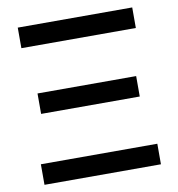

<svg xmlns="http://www.w3.org/2000/svg" viewBox="-81 -802 811 876"><g transform="rotate(-10 324.0 -364.0)"><path d="M54.7 0V-95.2H594.2V0ZM95.7 -321.3V-416H552.7V-321.3ZM59.1 -632.3V-727.5H589.4V-632.3Z"/></g></svg>

Font: Inter 20pt Medium
Style: Regular
Weight: 500
Version: Version 4.001;git-66647c0bb